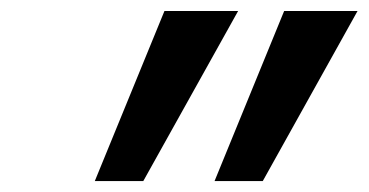

<svg xmlns="http://www.w3.org/2000/svg" viewBox="-20 -833 672 350"><path d="M414.1 -813 241.2 -502.9H152.8L279.8 -813ZM631.8 -813 459 -502.9H371.1L498 -813Z"/></svg>

Font: Arimo
Style: Italic
Weight: 400
Italic angle: -12°
Designer: Steve Matteson
Foundry: Monotype Imaging Inc.
Version: Version 1.33